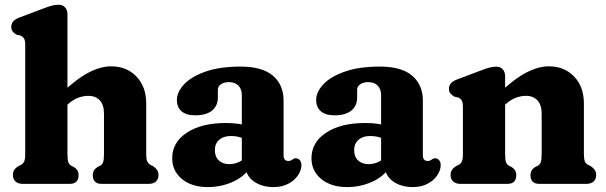

<svg xmlns="http://www.w3.org/2000/svg" viewBox="-20 -769 2536 803"><path d="M244.5 -315.8 210.7 -354.6 235.1 -377.6Q300.6 -439.8 350.9 -465.7Q401.3 -491.6 444.4 -491.6Q510.1 -491.6 550.8 -448.7Q591.5 -405.9 591.5 -336.4V-125.8Q591.5 -102.9 596 -93.8Q600.6 -84.7 608.5 -79.8L619.1 -74.8Q630.5 -67.2 636.7 -58.6Q642.9 -50 642.9 -36.8Q642.9 -19.6 632 -9.8Q621.2 0 601.9 0H405.1Q368.1 0 368.1 -36.8Q368.1 -58 387.1 -70L398.7 -75.8Q407.4 -80.7 411.2 -90.6Q414.9 -100.5 414.9 -125.8V-293.6Q414.9 -330.2 397.5 -349.2Q380.1 -368.2 349.2 -368.2Q329.4 -368.2 307.5 -360.4Q285.7 -352.6 263.5 -332.6ZM262.1 -709.2V-125.8Q262.1 -100.5 265.8 -90.6Q269.6 -80.7 278.3 -75.8L289.7 -70Q308.7 -58 308.7 -36.8Q308.7 0 271.7 0H74.9Q56.1 0 45 -9.8Q33.9 -19.6 33.9 -36.8Q33.9 -50 40.1 -59Q46.3 -68 57.7 -74.8L68.5 -79.8Q76.8 -84.7 81.2 -93.8Q85.5 -102.9 85.5 -125.8V-580.4Q85.5 -600.8 80.1 -608.6Q74.6 -616.4 65.3 -620.4L50.3 -623.6Q40 -628.8 33.6 -636.5Q27.1 -644.2 27.1 -656.4Q27.1 -670.2 35.6 -679.8Q44 -689.4 62.3 -696.2L158.1 -732.2Q180 -740.7 194.9 -744.9Q209.8 -749.2 225.5 -749.2Q242.5 -749.2 252.3 -738Q262.1 -726.8 262.1 -709.2Z M1007.4 -74.6V-89.4L991.4 -95.6V-370.5Q991.4 -396.2 977.1 -410.9Q962.7 -425.5 937.7 -425.5Q917 -425.5 904.1 -416.6Q891.2 -407.7 891.2 -393.9V-362.1Q891.2 -326.1 866.7 -306.4Q842.2 -286.7 797 -286.7Q758.4 -286.7 739.1 -303.9Q719.8 -321 719.8 -351.1Q719.8 -384 749.6 -416.1Q779.4 -448.2 838.9 -469.3Q898.4 -490.5 986.7 -490.5Q1077.2 -490.5 1121.6 -452.2Q1166 -414 1166 -348.7V-117.2Q1166 -108.6 1170.7 -102.2Q1175.5 -95.9 1185.9 -95.9Q1192.4 -95.9 1196.2 -97.6Q1200.1 -99.4 1203.2 -101.7Q1206 -103.7 1208.9 -105.3Q1211.8 -107 1215.9 -107Q1227.6 -107 1234.1 -99Q1240.6 -91 1240.6 -78.8Q1240.6 -57 1226.2 -35.7Q1211.9 -14.4 1185.8 -0.5Q1159.7 13.4 1124 13.4Q1074.2 13.4 1040.8 -10.9Q1007.4 -35.3 1007.4 -74.6ZM700.2 -107.1Q700.2 -174 761.7 -214.3Q823.1 -254.6 925.1 -254.6Q954.7 -254.6 979.5 -250.8Q1004.4 -247 1020.8 -240L1003.6 -187.6Q990.2 -193.7 976.1 -197Q962 -200.2 945.5 -200.2Q915 -200.2 896.8 -184.2Q878.6 -168.2 878.6 -141.3Q878.6 -113.3 895.3 -97.9Q912 -82.5 938.6 -82.5Q961.3 -82.5 980.5 -92Q999.7 -101.6 1011.6 -116.3L1024.4 -64.9Q997.7 -27.4 950.1 -7Q902.5 13.4 849.2 13.4Q781.8 13.4 741 -20.3Q700.2 -54 700.2 -107.1Z M1589.9 -74.6V-89.4L1573.9 -95.6V-370.5Q1573.9 -396.2 1559.6 -410.9Q1545.2 -425.5 1520.2 -425.5Q1499.5 -425.5 1486.6 -416.6Q1473.7 -407.7 1473.7 -393.9V-362.1Q1473.7 -326.1 1449.2 -306.4Q1424.7 -286.7 1379.5 -286.7Q1340.9 -286.7 1321.6 -303.9Q1302.3 -321 1302.3 -351.1Q1302.3 -384 1332.1 -416.1Q1361.9 -448.2 1421.4 -469.3Q1480.9 -490.5 1569.2 -490.5Q1659.7 -490.5 1704.1 -452.2Q1748.5 -414 1748.5 -348.7V-117.2Q1748.5 -108.6 1753.2 -102.2Q1758 -95.9 1768.4 -95.9Q1774.9 -95.9 1778.7 -97.6Q1782.6 -99.4 1785.7 -101.7Q1788.5 -103.7 1791.4 -105.3Q1794.3 -107 1798.4 -107Q1810.1 -107 1816.6 -99Q1823.1 -91 1823.1 -78.8Q1823.1 -57 1808.7 -35.7Q1794.4 -14.4 1768.3 -0.5Q1742.2 13.4 1706.5 13.4Q1656.7 13.4 1623.3 -10.9Q1589.9 -35.3 1589.9 -74.6ZM1282.7 -107.1Q1282.7 -174 1344.2 -214.3Q1405.6 -254.6 1507.6 -254.6Q1537.2 -254.6 1562 -250.8Q1586.9 -247 1603.3 -240L1586.1 -187.6Q1572.7 -193.7 1558.6 -197Q1544.5 -200.2 1528 -200.2Q1497.5 -200.2 1479.3 -184.2Q1461.1 -168.2 1461.1 -141.3Q1461.1 -113.3 1477.8 -97.9Q1494.5 -82.5 1521.1 -82.5Q1543.8 -82.5 1563 -92Q1582.2 -101.6 1594.1 -116.3L1606.9 -64.9Q1580.2 -27.4 1532.6 -7Q1485 13.4 1431.7 13.4Q1364.3 13.4 1323.5 -20.3Q1282.7 -54 1282.7 -107.1Z M2092.6 -450.2V-125.8Q2092.6 -100.5 2096.3 -90.6Q2100.1 -80.7 2108.8 -75.8L2120.2 -70Q2139.2 -58 2139.2 -36.8Q2139.2 0 2102.2 0H1905.4Q1886.6 0 1875.5 -9.8Q1864.4 -19.6 1864.4 -36.8Q1864.4 -50 1870.6 -59Q1876.8 -68 1888.2 -74.8L1899 -79.8Q1907.3 -84.7 1911.7 -93.8Q1916 -102.9 1916 -125.8V-321.4Q1916 -341.8 1910.6 -349.6Q1905.1 -357.4 1895.8 -361.4L1880.8 -364.6Q1870.5 -370.2 1864.1 -377.7Q1857.6 -385.2 1857.6 -397.4Q1857.6 -411.2 1866.1 -420.8Q1874.5 -430.4 1892.8 -437.2L1988.6 -473.2Q2010.5 -481.7 2025.4 -485.9Q2040.3 -490.2 2056 -490.2Q2073 -490.2 2082.8 -479Q2092.6 -467.8 2092.6 -450.2ZM2075 -315.8 2041.2 -354.6 2065.6 -377.6Q2131.1 -439.8 2181.4 -465.7Q2231.8 -491.6 2274.9 -491.6Q2340.6 -491.6 2381.3 -448.7Q2422 -405.9 2422 -336.4V-125.8Q2422 -102.9 2426.3 -93.6Q2430.7 -84.3 2439 -79.8L2449.6 -74.8Q2461 -67.2 2467.2 -58.6Q2473.4 -50 2473.4 -36.8Q2473.4 -19.6 2462.5 -9.8Q2451.7 0 2432.4 0H2235.6Q2198.6 0 2198.6 -36.8Q2198.6 -58 2217.6 -70L2229.2 -75.8Q2237.9 -80.7 2241.7 -90.6Q2245.4 -100.5 2245.4 -125.8V-293.6Q2245.4 -329.8 2228 -349Q2210.6 -368.2 2179.7 -368.2Q2159.9 -368.2 2138 -360.4Q2116.2 -352.6 2094 -332.6Z"/></svg>

Font: Fraunces SuperSoft
Style: Regular
Weight: 900
Version: Version 1.000;[b76b70a41]